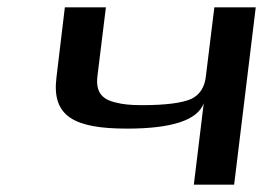

<svg xmlns="http://www.w3.org/2000/svg" viewBox="-20 -504 756 524"><path d="M327 -153C449 -153 519 -176 536 -222L509 0H619L678 -484H565L542 -297C539 -266 525 -245 502 -234C477 -223 433 -217 367 -217C339 -217 315 -219 297 -224C255 -233 241 -256 246 -297L269 -484H157L134 -292C121 -186 183 -153 327 -153Z"/></svg>

Font: Gamestation Extended
Style: Italic
Weight: 400
Width: 7
Designer: Jonas Hecksher
Foundry: Jonas Hecksher, Playtypeª, e-types AS
Version: Version 1.003